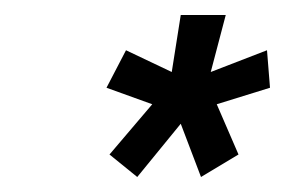

<svg xmlns="http://www.w3.org/2000/svg" viewBox="-20 -736 380 256"><path d="M126 -530 183 -597 122 -619 148 -669 209 -640 221 -716H281L261 -640L336 -669L340 -619L269 -597L298 -530L248 -500L221 -571L163 -500Z"/></svg>

Font: Raleway Thin SemiBold
Style: Italic
Weight: 600
Italic angle: -12°
Version: Version 4.026